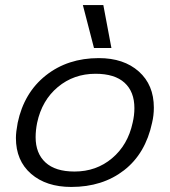

<svg xmlns="http://www.w3.org/2000/svg" viewBox="-20 -725 672 760"><path d="M308 -705H389L421 -535H352ZM43 -179Q43 -202 50 -239Q75 -358 161.5 -426.5Q248 -495 371 -495Q470 -495 529.5 -442Q589 -389 589 -299Q589 -268 582 -239Q556 -117 471 -51Q386 15 262 15Q163 15 103 -37Q43 -89 43 -179ZM505 -239Q512 -268 512 -297Q512 -362 473 -397.5Q434 -433 358 -433Q272 -433 209 -380.5Q146 -328 127 -239Q121 -209 121 -182Q121 -118 160 -82Q199 -46 275 -46Q361 -46 423.5 -98.5Q486 -151 505 -239Z"/></svg>

Font: Prompt Light
Style: Italic
Weight: 300
Italic angle: -12°
Designer: Katatrad Team
Foundry: CadsonDemak
Version: Version 1.000